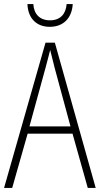

<svg xmlns="http://www.w3.org/2000/svg" viewBox="-20 -991 491 945"><path d="M338 -971H308C304 -922 277 -891 226 -891C176 -891 147 -921 144 -971H115C118 -898 162 -859 225 -859C292 -859 334 -902 338 -971ZM412 -66H451L250 -781H204L0 -66H40L116 -333H337ZM249 -657 327 -369H125L204 -657C212 -689 220 -715 227 -745C234 -715 242 -687 249 -657Z"/></svg>

Font: Noto Sans Malayalam UI Condensed ExtraLight
Style: Regular
Weight: 200
Width: 3
Designer: Jelle Bosma - Monotype Design Team
Foundry: Monotype Imaging Inc.
Version: Version 2.104